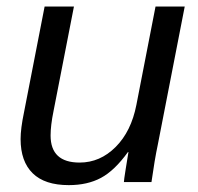

<svg xmlns="http://www.w3.org/2000/svg" viewBox="-20 -548 596 578"><path d="M202.6 -528.3 141.1 -213.4Q132.3 -170.4 132.3 -140.1Q132.3 -58.6 219.7 -58.6Q281.2 -58.6 328.1 -105.5Q375 -152.3 390.6 -232.4L448.2 -528.3H536.1L455.1 -112.8Q445.3 -66.4 436 0H353Q353 -5.4 358.2 -37.8Q363.3 -70.3 366.7 -90.3H365.2Q324.7 -34.2 283.9 -12.5Q243.2 9.3 187 9.3Q114.7 9.3 78.4 -26.4Q42 -62 42 -129.4Q42 -160.6 52.2 -209.5L114.3 -528.3Z"/></svg>

Font: Liberation Sans
Style: Italic
Weight: 400
Italic angle: -12°
Designer: Steve Matteson
Foundry: Ascender Corporation
Version: Version 2.1.5